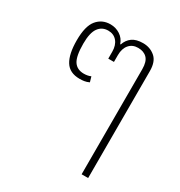

<svg xmlns="http://www.w3.org/2000/svg" viewBox="-175 -679 935 995"><g transform="rotate(30 292.5 -182.0)"><path d="M457 192V-437Q457 -482 437.5 -502Q418 -522 384 -522Q350 -522 330.5 -499Q311 -476 311 -437V-396H277V-437Q277 -476 257.5 -499Q238 -522 205 -522Q168 -522 147 -493Q126 -464 126 -399Q126 -324 145.5 -294.5Q165 -265 206 -265Q229 -265 247 -273L256 -242Q241 -235 227.5 -233Q214 -231 200 -231Q140 -231 114 -273Q88 -315 88 -397Q88 -482 118.5 -519Q149 -556 199 -556Q231 -556 257 -539Q283 -522 293 -492H296Q306 -522 329.5 -539Q353 -556 394 -556Q436 -556 466 -530.5Q496 -505 496 -448V192Z"/></g></svg>

Font: Noto Sans Thai ExtraLight
Style: Regular
Weight: 200
Designer: Monotype Design Team
Foundry: Monotype Imaging Inc.
Version: Version 2.001; ttfautohint (v1.8.4.7-5d5b)